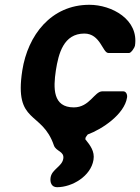

<svg xmlns="http://www.w3.org/2000/svg" viewBox="-20 -554 585 801"><path d="M337 20C338 18 344 9 346 7C406 -15 499 -77 510 -147C512 -158 507 -173 494 -173H407C374 -173 354 -106 288 -106C200 -106 202 -186 213 -260C224 -330 245 -414 332 -414C399 -414 408 -333 432 -333H519C527 -333 542 -356 543 -363C560 -473 446 -534 353 -534C193 -534 96 -407 73 -260C38 -34 155 -94 205 53C214 78 249 77 244 108C239 141 196 152 191 187C188 207 195 227 218 227C281 227 359 181 370 113C376 77 356 52 336 27Z"/></svg>

Font: Asimov Print
Style: CIt
Weight: 500
Designer: Google
Version: Version 2.000980: 2014